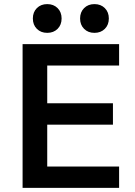

<svg xmlns="http://www.w3.org/2000/svg" viewBox="-20 -915 655 935"><path d="M90 0V-700H560V-596H210V-412H530V-308H210V-104H560V0ZM210 -755Q179 -755 159.5 -774.5Q140 -794 140 -825Q140 -856 159.5 -875.5Q179 -895 210 -895Q241 -895 260.5 -875.5Q280 -856 280 -825Q280 -794 260.5 -774.5Q241 -755 210 -755ZM440 -755Q409 -755 389.5 -774.5Q370 -794 370 -825Q370 -856 389.5 -875.5Q409 -895 440 -895Q471 -895 490.5 -875.5Q510 -856 510 -825Q510 -794 490.5 -774.5Q471 -755 440 -755Z"/></svg>

Font: Golos Text Medium
Style: Regular
Weight: 500
Designer: A.Korolkova, Vitaly Kuzmin
Foundry: ParaType Ltd
Version: Version 2.004